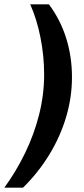

<svg xmlns="http://www.w3.org/2000/svg" viewBox="-56 -706 385 883"><path d="M-36 157Q18 83 59.5 -2.5Q101 -88 124 -179.5Q147 -271 147 -363Q147 -449 130 -534Q113 -619 83 -686H169Q222 -615 248.5 -530Q275 -445 275 -351Q275 -258 248 -167.5Q221 -77 170.5 5.5Q120 88 50 157Z"/></svg>

Font: Chivo Medium
Style: Bold Italic
Weight: 700
Italic angle: -8.05°
Version: Version 2.002